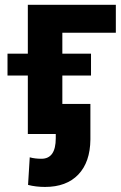

<svg xmlns="http://www.w3.org/2000/svg" viewBox="-20 -548 494 785"><path d="M453.6 -414.1H234.9V0H93.8V-528.3H453.6ZM352.1 -239.3H10.7V-328.6H352.1ZM349.6 -123V22.5Q348.6 115.2 300 165.8Q251.5 216.3 164.1 216.3Q126.5 216.3 94.7 208L101.6 95.2Q122.6 101.1 149.4 101.1Q208 101.1 208 17.1V-123Z"/></svg>

Font: RobotoInd
Style: Bold
Weight: 700
Designer: Google
Version: Version 2.001150; 2014